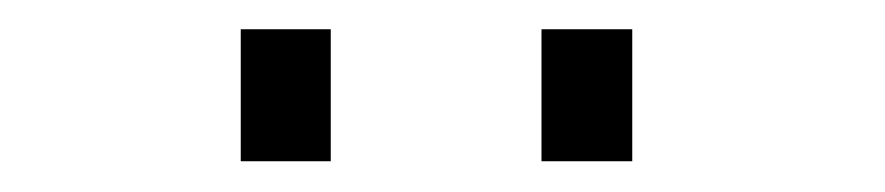

<svg xmlns="http://www.w3.org/2000/svg" viewBox="-20 -684 590 128"><path d="M140.5 -664.5H200.5V-576.5H140.5ZM341 -664.5H401.5V-576.5H341Z"/></svg>

Font: Trispace SemiCondensed ExtraLight
Style: Regular
Weight: 200
Width: 4
Designer: Tyler Finck
Foundry: Etcetera Type Company
Version: Version 1.210; ttfautohint (v1.8.3)